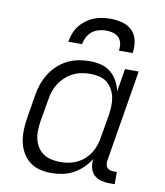

<svg xmlns="http://www.w3.org/2000/svg" viewBox="-84 -820 769 897"><g transform="rotate(10 300.0 -371.0)"><path d="M219 8Q190 8 163 1Q136 -6 115 -23Q94 -40 81 -64Q68 -88 63 -115Q58 -142 59 -170.5Q60 -199 65 -228L83 -338Q87 -364 96 -390Q105 -416 120 -440Q135 -464 156 -483.5Q177 -503 202 -515.5Q227 -528 254 -533Q281 -538 307 -538Q335 -538 361 -531.5Q387 -525 407 -508.5Q427 -492 439 -469.5Q451 -447 457 -421L475 -530H540L468 -94Q467 -85 468 -76.5Q469 -68 474.5 -61.5Q480 -55 488 -52.5Q496 -50 505 -50H521V8H495Q474 8 454.5 2.5Q435 -3 421.5 -16.5Q408 -30 403.5 -50.5Q399 -71 402 -91Q388 -68 367.5 -48Q347 -28 322.5 -15Q298 -2 271.5 3Q245 8 219 8ZM252 -50Q252 -50 252 -50Q252 -50 252 -50Q272 -50 291.5 -53.5Q311 -57 329.5 -65.5Q348 -74 364 -88Q380 -102 391.5 -119.5Q403 -137 409.5 -156Q416 -175 419 -195L438 -305Q441 -326 442 -347.5Q443 -369 439 -389Q435 -409 425 -427Q415 -445 399.5 -457.5Q384 -470 363.5 -475Q343 -480 322 -480Q301 -480 280.5 -476.5Q260 -473 240.5 -463.5Q221 -454 204.5 -439.5Q188 -425 176 -407Q164 -389 157 -369Q150 -349 147 -328L128 -218Q125 -197 124.5 -175.5Q124 -154 129 -134.5Q134 -115 145 -98Q156 -81 172.5 -70Q189 -59 210 -54.5Q231 -50 252 -50ZM192 -610Q195 -630 202.5 -649.5Q210 -669 222.5 -685.5Q235 -702 252 -715Q269 -728 288.5 -736Q308 -744 328 -747Q348 -750 368 -750Q397 -750 425 -742.5Q453 -735 472 -715.5Q491 -696 496.5 -667.5Q502 -639 497 -610H432Q435 -627 432 -643.5Q429 -660 418 -671.5Q407 -683 391 -687.5Q375 -692 358 -692Q341 -692 323.5 -687.5Q306 -683 291.5 -671.5Q277 -660 268.5 -643.5Q260 -627 257 -610Z"/></g></svg>

Font: Iosevka Curly Light Extended
Style: Italic
Weight: 300
Width: 7
Italic angle: -9°
Monospace: yes
Designer: Belleve Invis
Foundry: Belleve Invis
Version: Version 11.1.0; ttfautohint (v1.8.3)